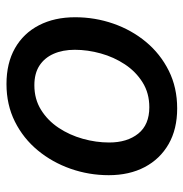

<svg xmlns="http://www.w3.org/2000/svg" viewBox="-6 -574 590 619"><g transform="rotate(-90 289.5 -264.0)"><path d="M250 11.7Q183.1 11.7 135 -15.9Q86.9 -43.5 60.8 -93Q34.7 -142.6 34.7 -209Q34.7 -272.5 55.4 -331.8Q76.2 -391.1 114.7 -437.7Q153.3 -484.4 207.5 -511.5Q261.7 -538.6 328.6 -538.6Q396 -538.6 444.1 -511.2Q492.2 -483.9 518.1 -433.8Q543.9 -383.8 543.9 -317.4Q543.9 -253.4 523.4 -194.3Q502.9 -135.3 464.4 -88.9Q425.8 -42.5 371.6 -15.4Q317.4 11.7 250 11.7ZM253.9 -78.1Q299.3 -78.1 334 -99.9Q368.7 -121.6 392.1 -157Q415.5 -192.4 427.2 -234.6Q439 -276.9 439 -318.4Q439 -357.4 426 -386.7Q413.1 -416 387.9 -432.4Q362.8 -448.7 324.7 -448.7Q279.8 -448.7 245.4 -427.2Q210.9 -405.8 187.5 -370.6Q164.1 -335.4 152.1 -292.7Q140.1 -250 140.1 -207.5Q140.1 -149.4 168.7 -113.8Q197.3 -78.1 253.9 -78.1Z"/></g></svg>

Font: Inter 24pt Medium
Style: Italic
Weight: 500
Italic angle: -9.3988°
Designer: Rasmus Andersson
Foundry: rsms
Version: Version 4.001;git-66647c0bb